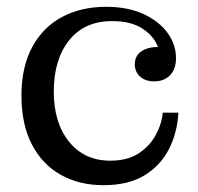

<svg xmlns="http://www.w3.org/2000/svg" viewBox="-20 -533 583 564"><path d="M284 11Q213 11 158.5 -19.5Q104 -50 73.5 -109Q43 -168 43 -252Q43 -336 74.5 -394.5Q106 -453 162 -483Q218 -513 292 -513Q356 -513 402 -491.5Q448 -470 472.5 -436Q497 -402 497 -362Q497 -330 479.5 -312Q462 -294 433 -294Q407 -294 391.5 -308Q376 -322 376 -344Q376 -369 395 -382Q414 -395 444 -395Q432 -427 398.5 -449Q365 -471 309 -471Q228 -471 183 -414.5Q138 -358 138 -264Q138 -172 183 -116.5Q228 -61 304 -61Q354 -61 386.5 -82Q419 -103 437 -135.5Q455 -168 458 -202H504Q501 -144 476.5 -95.5Q452 -47 404.5 -18Q357 11 284 11Z"/></svg>

Font: Montagu Slab 144pt
Style: Regular
Weight: 400
Designer: Florian Karsten
Foundry: Florian Karsten
Version: Version 1.000; ttfautohint (v1.8.3)